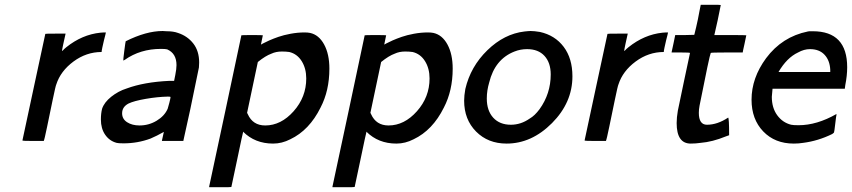

<svg xmlns="http://www.w3.org/2000/svg" viewBox="-20 -591 3572 805"><path d="M401 -454Q403 -454 408.5 -454.5Q414 -455 416 -455H424L421 -442Q420 -439 416 -422.5Q412 -406 409 -391.5Q406 -377 406 -373Q342 -373 288 -333Q234 -293 216 -237Q213 -231 201 -173Q189 -115 177.5 -59.5Q166 -4 164 -2V0H119Q74 0 74 -2L122 -226L170 -449Q170 -450 213 -450H255L247 -414Q246 -409 244.5 -402.5Q243 -396 242.5 -392.5Q242 -389 241 -384.5Q240 -380 240 -379Q240 -378 240 -377Q242 -379 245 -381Q247 -384 258 -393Q324 -446 401 -454Z M507 -418Q593 -461 662 -461Q664 -461 670 -460.5Q676 -460 679 -460Q707 -460 726 -453Q766 -440 790.5 -408.5Q815 -377 815 -329Q815 -325 814.5 -318Q814 -311 814 -308Q774 -110 749 -2V0H659V-2L667 -38Q637 -21 611 -10Q557 10 498 10Q476 10 469 8Q439 0 421 -26Q403 -52 403 -90Q403 -115 408 -135Q417 -162 446.5 -185.5Q476 -209 511 -220Q584 -247 690 -252H710L715 -277Q720 -302 720 -318Q720 -367 681 -384Q674 -386 655 -386Q568 -386 503 -340Q498 -337 497 -337Q496 -338 501 -377Q506 -416 507 -418ZM492 -116Q492 -92 513 -78.5Q534 -65 565 -65Q604 -65 637 -85Q670 -105 683 -135Q685 -140 690 -160Q695 -180 695 -184Q695 -186 684 -186Q640 -185 591 -176.5Q542 -168 519 -157Q492 -143 492 -116Z M1082 -443Q1074 -405 1074 -404L1083 -409Q1092 -414 1109 -421.5Q1126 -429 1147.5 -436.5Q1169 -444 1198.5 -449.5Q1228 -455 1257 -455Q1270 -455 1280 -453Q1317 -445 1339 -404.5Q1361 -364 1361 -303Q1361 -211 1324 -140Q1277 -45 1197 -7Q1162 11 1125 11Q1049 11 999 -39V-36Q998 -35 974 80L950 193Q950 194 903 194H857V191L925 -127L992 -443Q992 -444 1037 -444Q1082 -444 1082 -443ZM1193 -373Q1179 -375 1162 -375Q1137 -375 1118 -366Q1093 -357 1061 -331L1016 -118L1019 -112Q1040 -65 1092 -65Q1158 -65 1211 -124.5Q1264 -184 1264 -262Q1264 -304 1245 -334.5Q1226 -365 1193 -373Z M1599 -443Q1591 -405 1591 -404L1600 -409Q1609 -414 1626 -421.5Q1643 -429 1664.5 -436.5Q1686 -444 1715.5 -449.5Q1745 -455 1774 -455Q1787 -455 1797 -453Q1834 -445 1856 -404.5Q1878 -364 1878 -303Q1878 -211 1841 -140Q1794 -45 1714 -7Q1679 11 1642 11Q1566 11 1516 -39V-36Q1515 -35 1491 80L1467 193Q1467 194 1420 194H1374V191L1442 -127L1509 -443Q1509 -444 1554 -444Q1599 -444 1599 -443ZM1710 -373Q1696 -375 1679 -375Q1654 -375 1635 -366Q1610 -357 1578 -331L1533 -118L1536 -112Q1557 -65 1609 -65Q1675 -65 1728 -124.5Q1781 -184 1781 -262Q1781 -304 1762 -334.5Q1743 -365 1710 -373Z M2104 11Q2026 11 1976 -39.5Q1926 -90 1926 -169Q1926 -190 1931 -218Q1953 -312 2023.5 -380.5Q2094 -449 2179 -459Q2197 -461 2205 -461Q2220 -461 2244 -457Q2307 -443 2343.5 -394.5Q2380 -346 2380 -271Q2380 -161 2294.5 -75Q2209 11 2104 11ZM2289 -279Q2289 -328 2263 -356.5Q2237 -385 2190 -385Q2162 -385 2137 -375Q2055 -343 2031 -245Q2021 -211 2021 -178Q2021 -127 2048 -97.5Q2075 -68 2122 -68Q2164 -68 2201 -94Q2222 -106 2242 -133Q2289 -198 2289 -279Z M2758 -454Q2760 -454 2765.5 -454.5Q2771 -455 2773 -455H2781L2778 -442Q2777 -439 2773 -422.5Q2769 -406 2766 -391.5Q2763 -377 2763 -373Q2699 -373 2645 -333Q2591 -293 2573 -237Q2570 -231 2558 -173Q2546 -115 2534.5 -59.5Q2523 -4 2521 -2V0H2476Q2431 0 2431 -2L2479 -226L2527 -449Q2527 -450 2570 -450H2612L2604 -414Q2603 -409 2601.5 -402.5Q2600 -396 2599.5 -392.5Q2599 -389 2598 -384.5Q2597 -380 2597 -379Q2597 -378 2597 -377Q2599 -379 2602 -381Q2604 -384 2615 -393Q2681 -446 2758 -454Z M2876 11Q2817 11 2817 -75Q2817 -98 2822 -127Q2824 -137 2848 -251.5Q2872 -366 2873 -369Q2873 -371 2834 -371H2796V-373L2804 -410L2811 -444H2851L2891 -445L2899 -478Q2907 -512 2912 -541L2918 -571H2960Q3002 -571 3002 -570Q3002 -569 2989 -506L2975 -444H3042Q3109 -444 3109 -443Q3109 -440 3101.5 -407Q3094 -374 3094 -371H3027Q2960 -371 2960 -369Q2955 -360 2913 -148Q2910 -132 2910 -118Q2910 -68 2944 -68Q2988 -68 3033 -98Q3037 -94 3037 -28V-24L3023 -19Q2967 4 2917 8Q2897 11 2876 11Z M3388 -460Q3532 -460 3532 -309Q3532 -274 3524 -234L3522 -219H3219Q3216 -186 3216 -185Q3216 -139 3238.5 -108Q3261 -77 3297 -68Q3306 -66 3328 -66Q3405 -66 3487 -113V-109Q3486 -107 3482 -72.5Q3478 -38 3477 -37Q3477 -34 3469 -29Q3410 0 3347 8Q3329 11 3308 11Q3229 11 3180 -40Q3131 -91 3131 -173Q3131 -264 3192 -347Q3259 -437 3367 -459Q3371 -460 3378 -460ZM3461 -299Q3459 -338 3437 -361.5Q3415 -385 3376 -385Q3351 -385 3326 -371Q3279 -349 3244 -289H3461Z"/></svg>

Font: MathJax_SansSerif
Style: Italic
Weight: 400
Version: Version 1.1